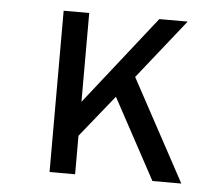

<svg xmlns="http://www.w3.org/2000/svg" viewBox="-43 -559 702 606"><g transform="rotate(5 308.0 -255.5)"><path d="M135 0V-511H216V-229.5L438 -511H528L378 -322.5L552.5 0H461L323 -255L216 -122V0Z"/></g></svg>

Font: Overpass Mono
Style: Regular
Weight: 400
Designer: Delve Withrington, Dave Bailey
Foundry: Delve Fonts LLC
Version: Version 4.000